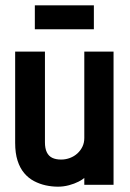

<svg xmlns="http://www.w3.org/2000/svg" viewBox="-20 -695 487 722"><path d="M333 -675H111V-585H333ZM297 -26V0H407V-501H297V-176Q297 -158 290 -143.5Q283 -129 271 -118Q259 -107 243 -101Q227 -95 210 -95Q190 -95 176.5 -101.5Q163 -108 156 -122.5Q149 -137 149 -160V-501H37V-158Q37 -119 46 -91Q55 -63 71 -44Q87 -25 108 -14Q129 -3 152 2Q175 7 198 7Q219 7 239.5 1.5Q260 -4 275.5 -12Q291 -20 297 -26Z"/></svg>

Font: Advent Pro
Style: Bold
Weight: 700
Designer: VivaRado, Andreas Kalpakidis
Foundry: VivaRado, Andreas Kalpakidis
Version: Version 3.000